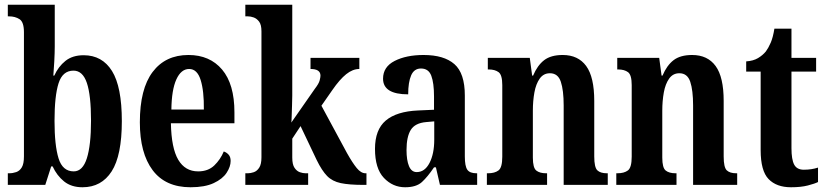

<svg xmlns="http://www.w3.org/2000/svg" viewBox="-20 -780 3487 810"><path d="M328 10Q281 10 250.5 -14.5Q220 -39 202 -78H196L171 0H13V-49H19Q34 -49 48.5 -54Q63 -59 72 -74Q81 -89 81 -120V-644Q81 -687 62.5 -699Q44 -711 18 -711H13V-760H211V-585Q211 -558 209 -521Q207 -484 205 -461H209Q226 -499 256 -523Q286 -547 333 -547Q411 -547 452.5 -480.5Q494 -414 494 -269Q494 -124 451 -57Q408 10 328 10ZM291 -57Q329 -57 346.5 -112.5Q364 -168 364 -271Q364 -378 346.5 -430Q329 -482 290 -482Q244 -482 227 -428.5Q210 -375 210 -270Q210 -167 227 -112Q244 -57 291 -57Z M784 10Q678 10 624 -62Q570 -134 570 -264Q570 -405 624 -476.5Q678 -548 775 -548Q865 -548 917 -486.5Q969 -425 969 -306V-260H701Q703 -155 732 -106Q761 -57 816 -57Q858 -57 884 -82Q910 -107 924 -141Q936 -137 944.5 -127.5Q953 -118 953 -101Q953 -77 936 -51Q919 -25 881.5 -7.5Q844 10 784 10ZM840 -318Q841 -396 826.5 -442.5Q812 -489 778 -489Q744 -489 724 -445Q704 -401 703 -318Z M1015 0V-49H1026Q1037 -49 1050.5 -53.5Q1064 -58 1073.5 -72.5Q1083 -87 1083 -116V-648Q1083 -676 1073 -689Q1063 -702 1050 -706.5Q1037 -711 1026 -711H1015V-760H1213V-377Q1213 -360 1212 -335Q1211 -310 1210.5 -289Q1210 -268 1209 -263L1308 -405Q1325 -427 1328.5 -440.5Q1332 -454 1332 -461Q1332 -489 1290 -489V-536H1496V-489Q1468 -489 1440.5 -467Q1413 -445 1382 -400L1336 -334L1444 -134Q1467 -93 1485 -71Q1503 -49 1522 -49H1526V0H1514Q1453 0 1417.5 -7.5Q1382 -15 1360 -37.5Q1338 -60 1316 -105L1248 -248L1213 -195V-115Q1213 -86 1222.5 -72Q1232 -58 1245 -53.5Q1258 -49 1269 -49H1280V0Z M1689 10Q1637 10 1599.5 -29.5Q1562 -69 1562 -152Q1562 -233 1607.5 -271.5Q1653 -310 1744 -314L1811 -317V-373Q1811 -430 1799.5 -460.5Q1788 -491 1756 -491Q1727 -491 1714.5 -462Q1702 -433 1702 -382Q1596 -382 1596 -448Q1596 -498 1645 -523Q1694 -548 1767 -548Q1853 -548 1897 -509.5Q1941 -471 1941 -377V-120Q1941 -79 1951.5 -64Q1962 -49 1990 -49H1993V0H1836L1819 -74H1811Q1784 -34 1760 -12Q1736 10 1689 10ZM1738 -54Q1772 -54 1792 -92.5Q1812 -131 1812 -191V-268L1778 -265Q1731 -261 1713 -232Q1695 -203 1695 -147Q1695 -104 1705.5 -79Q1716 -54 1738 -54Z M2034 0V-49H2039Q2067 -49 2083 -61Q2099 -73 2099 -119V-421Q2099 -464 2083.5 -475.5Q2068 -487 2042 -487H2038V-536H2215L2225 -461H2229Q2247 -504 2275.5 -526Q2304 -548 2354 -548Q2419 -548 2453 -501.5Q2487 -455 2487 -354V-120Q2487 -74 2500 -61.5Q2513 -49 2540 -49H2544V0H2358V-335Q2358 -399 2346 -435Q2334 -471 2300 -471Q2273 -471 2257 -448.5Q2241 -426 2234.5 -390Q2228 -354 2228 -313V-115Q2228 -72 2242.5 -60.5Q2257 -49 2284 -49H2288V0Z M2580 0V-49H2585Q2613 -49 2629 -61Q2645 -73 2645 -119V-421Q2645 -464 2629.5 -475.5Q2614 -487 2588 -487H2584V-536H2761L2771 -461H2775Q2793 -504 2821.5 -526Q2850 -548 2900 -548Q2965 -548 2999 -501.5Q3033 -455 3033 -354V-120Q3033 -74 3046 -61.5Q3059 -49 3086 -49H3090V0H2904V-335Q2904 -399 2892 -435Q2880 -471 2846 -471Q2819 -471 2803 -448.5Q2787 -426 2780.5 -390Q2774 -354 2774 -313V-115Q2774 -72 2788.5 -60.5Q2803 -49 2830 -49H2834V0Z M3317 10Q3256 10 3222.5 -24.5Q3189 -59 3189 -147V-478H3128V-521Q3158 -523 3178 -535Q3198 -547 3211 -563Q3222 -578 3231.5 -600Q3241 -622 3247 -659H3319V-536H3423V-478H3319V-155Q3319 -107 3330.5 -85.5Q3342 -64 3371 -64Q3404 -64 3431 -73V-12Q3417 -5 3388 2.5Q3359 10 3317 10Z"/></svg>

Font: Noto Serif Tamil ExtraCondensed
Style: Bold
Weight: 700
Width: 2
Designer: Indian Type Foundry, Tom Grace, and the Monotype Design Team
Foundry: Monotype Imaging Inc.
Version: Version 2.004; ttfautohint (v1.8.4.7-5d5b)